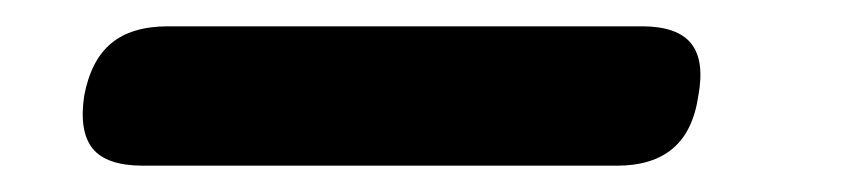

<svg xmlns="http://www.w3.org/2000/svg" viewBox="-20 -403 640 146"><path d="M89 -277Q61 -277 50.5 -290Q40 -303 44 -330Q49 -357 64.5 -370Q80 -383 108 -383H468Q495 -383 505.5 -370Q516 -357 511 -330Q507 -303 491.5 -290Q476 -277 449 -277Z"/></svg>

Font: Maple Mono SemiBold
Style: Italic
Weight: 600
Italic angle: -10°
Monospace: yes
Designer: subframe7536
Version: Version 7.000